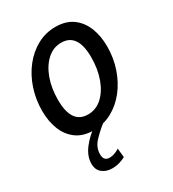

<svg xmlns="http://www.w3.org/2000/svg" viewBox="-173 -595 809 898"><g transform="rotate(-30 232.0 -146.0)"><path d="M181.5 10Q126 10 89.5 -16.2Q53 -42.5 35 -87.5Q17 -132.5 17 -188.5Q17 -251 35.8 -307Q54.5 -363 88.5 -406.2Q122.5 -449.5 168 -474.2Q213.5 -499 266.5 -499Q322.5 -499 359 -472.5Q395.5 -446 413.5 -400.8Q431.5 -355.5 431.5 -299Q431.5 -237 412.5 -181.2Q393.5 -125.5 359.8 -82.5Q326 -39.5 280.5 -14.8Q235 10 181.5 10ZM195.5 -67.5Q238.5 -67.5 271.5 -97.2Q304.5 -127 323 -178Q341.5 -229 341.5 -292.5Q341.5 -421.5 253 -421.5Q210 -421.5 177 -391.5Q144 -361.5 125.5 -310.8Q107 -260 107 -196.5Q107 -67.5 195.5 -67.5ZM193.5 -5 238.5 0Q205.5 26 177.8 55.2Q150 84.5 150 121.5Q150 158 181.5 158Q207.5 158 235 140L240 188.5Q226.5 196 207.8 201.8Q189 207.5 167 207.5Q135.5 207.5 114 190Q92.5 172.5 93 138.5Q93.5 98 124.2 58.8Q155 19.5 193.5 -5Z"/></g></svg>

Font: Cabin Condensed
Style: Italic
Weight: 400
Width: 3
Italic angle: -10°
Designer: Pablo Impallari
Foundry: Pablo Impallari. http://www.impallari.com Igino Marini. http://www.ikern.com
Version: Version 3.001; ttfautohint (v1.8.3)